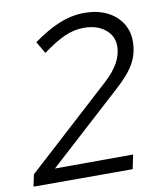

<svg xmlns="http://www.w3.org/2000/svg" viewBox="-85 -776 704 841"><g transform="rotate(-10 267.0 -355.5)"><path d="M-4 0 7 -53 382 -395Q424 -433 444 -469.5Q464 -506 464 -543Q464 -589 427.5 -618Q391 -647 334 -647Q290 -647 248 -628.5Q206 -610 149 -568L118 -621Q180 -666 235.5 -688.5Q291 -711 347 -711Q403 -711 445 -691Q487 -671 511 -635Q535 -599 535 -552Q535 -498 510 -453.5Q485 -409 424 -355L102 -62L450 -63L437 0Z"/></g></svg>

Font: Red Hat Text VF
Style: Italic
Weight: 400
Italic angle: -12°
Designer: Pentagram, MCKL
Foundry: Pentagram, MCKL
Version: Version 1.023